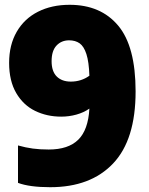

<svg xmlns="http://www.w3.org/2000/svg" viewBox="-20 -770 621 800"><path d="M545 -389Q545 -187.5 451.2 -88.8Q357.5 10 189 10Q103.5 10 55 -8V-164Q87 -155 116.5 -151Q146 -147 183 -147Q264.5 -147 306 -187.8Q347.5 -228.5 352.5 -317.5Q329 -301 298.2 -292.5Q267.5 -284 235 -284Q175.5 -284 126.2 -308Q77 -332 47.5 -382.5Q18 -433 18 -508Q18 -583 49.8 -637.8Q81.5 -692.5 138.5 -721.2Q195.5 -750 270 -750Q399.5 -750 472.2 -663.5Q545 -577 545 -389ZM275 -430Q318.5 -430 352.5 -454.5Q350.5 -512.5 340 -544.8Q329.5 -577 311.8 -589.5Q294 -602 268 -602Q236 -602 215.5 -580.2Q195 -558.5 195 -515Q195 -472.5 216.5 -451.2Q238 -430 275 -430Z"/></svg>

Font: Encode Sans Condensed Black
Style: Regular
Weight: 900
Width: 3
Designer: Multiple Designers
Foundry: Impallari Type
Version: Version 2.000